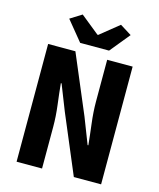

<svg xmlns="http://www.w3.org/2000/svg" viewBox="-125 -940 849 1027"><g transform="rotate(15 300.0 -426.0)"><path d="M66 0V-652H217L354 -328L410 -184H414Q409 -236 401 -300Q393 -364 393 -421V-652H534V0H383L246 -325L190 -467H186Q191 -414 199 -351.5Q207 -289 207 -231V0ZM230 -702 140 -812 204 -852 308 -768H312L416 -852L480 -812L390 -702Z"/></g></svg>

Font: Source Code Pro ExtraLight
Style: Bold
Weight: 700
Monospace: yes
Version: Version 1.018;hotconv 1.0.116;makeotfexe 2.5.65601